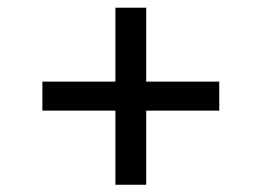

<svg xmlns="http://www.w3.org/2000/svg" viewBox="-20 -540 696 511"><path d="M287.1 -48.3V-519.5H369.1V-48.3ZM92.8 -245.6V-322.8H563.5V-245.6Z"/></svg>

Font: Inter 17pt
Style: Regular
Weight: 400
Version: Version 4.001;git-66647c0bb